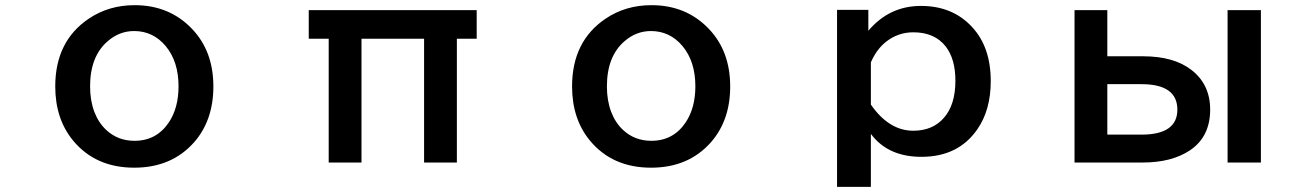

<svg xmlns="http://www.w3.org/2000/svg" viewBox="-20 -604 5040 743"><path d="M501 -584Q635.3 -584 722.7 -492.7Q805.7 -406.2 805.7 -269.5Q805.7 -138.7 731.4 -53.7Q644.5 44.9 499.5 44.9Q350.1 44.9 263.2 -59.6Q193.8 -143.6 193.8 -269.5Q193.8 -444.8 324.2 -532.2Q401.4 -584 501 -584ZM499 -483.9Q441.9 -483.9 396.5 -444.3Q328.6 -385.7 328.6 -269.5Q328.6 -214.8 345.2 -170.9Q361.3 -128.9 391.1 -101.1Q436 -59.1 500.5 -59.1Q585.9 -59.1 633.8 -130.9Q670.9 -187 670.9 -270Q670.9 -366.2 621.1 -425.8Q572.3 -483.9 499 -483.9Z M1174.8 -564.9H1824.7V-454.1H1748V24.9H1621.1V-454.1H1378.9V24.9H1252V-454.1H1174.8Z M2501 -584Q2635.3 -584 2722.7 -492.7Q2805.7 -406.2 2805.7 -269.5Q2805.7 -138.7 2731.4 -53.7Q2644.5 44.9 2499.5 44.9Q2350.1 44.9 2263.2 -59.6Q2193.8 -143.6 2193.8 -269.5Q2193.8 -444.8 2324.2 -532.2Q2401.4 -584 2501 -584ZM2499 -483.9Q2441.9 -483.9 2396.5 -444.3Q2328.6 -385.7 2328.6 -269.5Q2328.6 -214.8 2345.2 -170.9Q2361.3 -128.9 2391.1 -101.1Q2436 -59.1 2500.5 -59.1Q2585.9 -59.1 2633.8 -130.9Q2670.9 -187 2670.9 -270Q2670.9 -366.2 2621.1 -425.8Q2572.3 -483.9 2499 -483.9Z M3340.3 -565.9V-484.9Q3421.4 -581.1 3543.9 -581.1Q3667 -581.1 3742.2 -499Q3814 -421.4 3814 -290Q3814 -179.2 3762.7 -104.5Q3689 2.9 3545.9 2.9Q3416 2.9 3350.1 -85.9V119.1H3219.2V-565.9ZM3350.1 -199.2Q3420.4 -98.1 3514.2 -98.1Q3588.9 -98.1 3632.3 -147.5Q3677.2 -198.2 3677.2 -291.5Q3677.2 -376 3639.6 -424.3Q3596.7 -479 3514.2 -479Q3455.1 -479 3408.2 -441.9Q3372.1 -413.1 3350.1 -362.8Z M4138.2 -564.9H4265.1V-386.2H4403.3Q4520.5 -386.2 4588.4 -335Q4663.1 -278.8 4663.1 -179.7Q4663.1 -74.7 4584.5 -22Q4513.7 24.9 4402.3 24.9H4138.2ZM4265.1 -278.3V-83H4397Q4536.1 -83 4536.1 -179.7Q4536.1 -278.3 4397 -278.3ZM4730.5 -564.9H4859.4V24.9H4730.5Z"/></svg>

Font: BIZ UDPGothic
Style: Bold
Weight: 700
Designer: TypeBank Co., Ltd.
Foundry: Morisawa Inc.
Version: Version 1.051